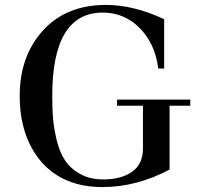

<svg xmlns="http://www.w3.org/2000/svg" viewBox="-20 -747 818 779"><path d="M455 -318V-343H752V-318H668V-59Q534 12 396 12Q238 12 148 -90Q60 -193 60 -358Q60 -520 155 -624Q249 -727 410 -727Q523 -727 646 -669V-469H622Q610 -568 548 -632Q485 -696 397 -696Q192 -696 192 -358Q192 -307 195 -268Q198 -230 210 -178Q223 -127 244 -96Q267 -62 304 -42Q343 -19 399 -19Q473 -19 517 -51Q560 -82 560 -144V-318Z"/></svg>

Font: Bailleul Roman
Style: Roman
Weight: 400
Version: Version 1